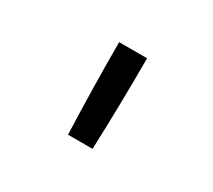

<svg xmlns="http://www.w3.org/2000/svg" viewBox="-74 -903 648 583"><g transform="rotate(30 250.0 -611.5)"><path d="M207 -451Q204 -531 202.5 -611Q201 -691 201 -772H299Q299 -691 297.5 -611Q296 -531 293 -451Z"/></g></svg>

Font: Iosevka Slab Medium
Style: Regular
Weight: 500
Monospace: yes
Designer: Belleve Invis
Foundry: Belleve Invis
Version: Version 11.1.1; ttfautohint (v1.8.3)